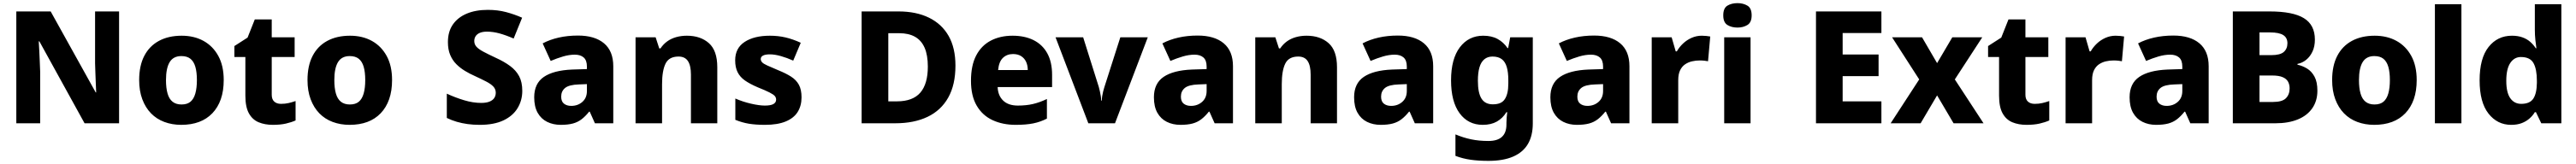

<svg xmlns="http://www.w3.org/2000/svg" viewBox="-20 -787 16419 1047"><path d="M739 0H519L231 -523H227Q229 -494 230.5 -460.5Q232 -427 233.5 -393.5Q235 -360 236 -330V0H84V-714H303L590 -197H593Q592 -225 590.5 -257.5Q589 -290 588 -322Q587 -354 586 -383V-714H739Z M1406 -276Q1406 -207 1387.5 -154Q1369 -101 1333.5 -64Q1298 -27 1248.5 -8.5Q1199 10 1135 10Q1077 10 1027.5 -8.5Q978 -27 942.5 -63.5Q907 -100 887 -153.5Q867 -207 867 -276Q867 -367 899.5 -430Q932 -493 993 -526Q1054 -559 1138 -559Q1217 -559 1277 -526Q1337 -493 1371.5 -430Q1406 -367 1406 -276ZM1038 -276Q1038 -225 1048 -190Q1058 -155 1080 -137.5Q1102 -120 1137 -120Q1173 -120 1194 -137.5Q1215 -155 1225 -190Q1235 -225 1235 -276Q1235 -327 1225 -361Q1215 -395 1193.5 -412Q1172 -429 1136 -429Q1085 -429 1061.5 -390.5Q1038 -352 1038 -276Z M1771 -124Q1797 -124 1819 -129Q1841 -134 1864 -142V-18Q1837 -6 1802 2Q1767 10 1719 10Q1668 10 1628.5 -6.5Q1589 -23 1566.5 -63.5Q1544 -104 1544 -176V-423H1474V-493L1558 -547L1604 -663H1712V-549H1858V-423H1712V-182Q1712 -153 1728 -138.5Q1744 -124 1771 -124Z M2479 -276Q2479 -207 2460.5 -154Q2442 -101 2406.5 -64Q2371 -27 2321.5 -8.5Q2272 10 2208 10Q2150 10 2100.5 -8.5Q2051 -27 2015.5 -63.5Q1980 -100 1960 -153.5Q1940 -207 1940 -276Q1940 -367 1972.5 -430Q2005 -493 2066 -526Q2127 -559 2211 -559Q2290 -559 2350 -526Q2410 -493 2444.5 -430Q2479 -367 2479 -276ZM2111 -276Q2111 -225 2121 -190Q2131 -155 2153 -137.5Q2175 -120 2210 -120Q2246 -120 2267 -137.5Q2288 -155 2298 -190Q2308 -225 2308 -276Q2308 -327 2298 -361Q2288 -395 2266.5 -412Q2245 -429 2209 -429Q2158 -429 2134.5 -390.5Q2111 -352 2111 -276Z M3309 -207Q3309 -146 3279 -96.5Q3249 -47 3189 -18.5Q3129 10 3038 10Q2996 10 2960 5Q2924 0 2891.5 -9.5Q2859 -19 2828 -34V-189Q2882 -164 2938.5 -147Q2995 -130 3047 -130Q3080 -130 3100.5 -138.5Q3121 -147 3130.5 -161.5Q3140 -176 3140 -195Q3140 -218 3124.5 -234.5Q3109 -251 3079 -266.5Q3049 -282 3006 -302Q2974 -316 2943.5 -334.5Q2913 -353 2888.5 -377.5Q2864 -402 2849.5 -436.5Q2835 -471 2835 -518Q2835 -585 2866.5 -630.5Q2898 -676 2955 -700Q3012 -724 3089 -724Q3152 -724 3205 -710Q3258 -696 3308 -674L3254 -541Q3206 -562 3164.5 -573.5Q3123 -585 3084 -585Q3057 -585 3039 -577.5Q3021 -570 3012 -556.5Q3003 -543 3003 -525Q3003 -504 3017 -488.5Q3031 -473 3061 -457Q3091 -441 3140 -418Q3193 -394 3231 -366Q3269 -338 3289 -300.5Q3309 -263 3309 -207Z M3664 -560Q3771 -560 3830 -510.5Q3889 -461 3889 -364V0H3772L3739 -74H3735Q3712 -45 3687.5 -26Q3663 -7 3631.5 1.5Q3600 10 3554 10Q3506 10 3467.5 -9Q3429 -28 3407 -67Q3385 -106 3385 -166Q3385 -254 3446.5 -296Q3508 -338 3627 -343L3721 -346V-362Q3721 -402 3700.5 -420Q3680 -438 3644 -438Q3608 -438 3569 -426.5Q3530 -415 3490 -398L3439 -510Q3484 -534 3541 -547Q3598 -560 3664 -560ZM3670 -248Q3607 -246 3582 -225.5Q3557 -205 3557 -170Q3557 -139 3575 -125Q3593 -111 3621 -111Q3663 -111 3692 -136.5Q3721 -162 3721 -206V-250Z M4358 -559Q4445 -559 4498.5 -511.5Q4552 -464 4552 -358V0H4384V-311Q4384 -368 4365 -397Q4346 -426 4305 -426Q4244 -426 4222 -380.5Q4200 -335 4200 -250V0H4031V-549H4159L4182 -478H4190Q4208 -505 4233 -523Q4258 -541 4290 -550Q4322 -559 4358 -559Z M5089 -166Q5089 -112 5064.5 -72.5Q5040 -33 4988 -11.5Q4936 10 4856 10Q4798 10 4754.5 3Q4711 -4 4667 -22V-158Q4715 -137 4767.5 -125Q4820 -113 4855 -113Q4893 -113 4910 -123Q4927 -133 4927 -151Q4927 -164 4918.5 -174Q4910 -184 4884.5 -197Q4859 -210 4809 -230Q4760 -251 4728.5 -273Q4697 -295 4681.5 -326Q4666 -357 4666 -402Q4666 -480 4726.5 -519.5Q4787 -559 4887 -559Q4940 -559 4987 -548Q5034 -537 5084 -514L5036 -400Q4996 -418 4957 -429Q4918 -440 4887 -440Q4859 -440 4844 -432.5Q4829 -425 4829 -410Q4829 -399 4837.5 -389.5Q4846 -380 4870.5 -369Q4895 -358 4942 -338Q4989 -319 5022 -298Q5055 -277 5072 -246Q5089 -215 5089 -166Z M6070 -368Q6070 -246 6024 -164Q5978 -82 5892 -41Q5806 0 5687 0H5472V-714H5707Q5820 -714 5901.5 -674Q5983 -634 6026.5 -557.5Q6070 -481 6070 -368ZM5894 -362Q5894 -435 5873.5 -482Q5853 -529 5812.5 -552Q5772 -575 5712 -575H5642V-140H5697Q5798 -140 5846 -195.5Q5894 -251 5894 -362Z M6434 -559Q6512 -559 6568.5 -530.5Q6625 -502 6655.5 -446.5Q6686 -391 6686 -309V-231H6339Q6341 -177 6374 -145Q6407 -113 6468 -113Q6521 -113 6564 -123Q6607 -133 6653 -155V-30Q6613 -9 6567 0.5Q6521 10 6454 10Q6371 10 6306.5 -20Q6242 -50 6205.5 -112.5Q6169 -175 6169 -271Q6169 -369 6202 -432.5Q6235 -496 6295 -527.5Q6355 -559 6434 -559ZM6437 -442Q6398 -442 6372.5 -417.5Q6347 -393 6342 -340H6531Q6531 -369 6520.5 -392Q6510 -415 6489 -428.5Q6468 -442 6437 -442Z M6917 0 6708 -549H6884L6984 -231Q6987 -220 6990.5 -204.5Q6994 -189 6996.5 -173.5Q6999 -158 6999 -145H7003Q7003 -159 7005.5 -174Q7008 -189 7011.5 -203.5Q7015 -218 7019 -230L7121 -549H7296L7087 0Z M7614 -560Q7721 -560 7780 -510.5Q7839 -461 7839 -364V0H7722L7689 -74H7685Q7662 -45 7637.5 -26Q7613 -7 7581.5 1.5Q7550 10 7504 10Q7456 10 7417.5 -9Q7379 -28 7357 -67Q7335 -106 7335 -166Q7335 -254 7396.5 -296Q7458 -338 7577 -343L7671 -346V-362Q7671 -402 7650.5 -420Q7630 -438 7594 -438Q7558 -438 7519 -426.5Q7480 -415 7440 -398L7389 -510Q7434 -534 7491 -547Q7548 -560 7614 -560ZM7620 -248Q7557 -246 7532 -225.5Q7507 -205 7507 -170Q7507 -139 7525 -125Q7543 -111 7571 -111Q7613 -111 7642 -136.5Q7671 -162 7671 -206V-250Z M8308 -559Q8395 -559 8448.5 -511.5Q8502 -464 8502 -358V0H8334V-311Q8334 -368 8315 -397Q8296 -426 8255 -426Q8194 -426 8172 -380.5Q8150 -335 8150 -250V0H7981V-549H8109L8132 -478H8140Q8158 -505 8183 -523Q8208 -541 8240 -550Q8272 -559 8308 -559Z M8890 -560Q8997 -560 9056 -510.5Q9115 -461 9115 -364V0H8998L8965 -74H8961Q8938 -45 8913.5 -26Q8889 -7 8857.5 1.5Q8826 10 8780 10Q8732 10 8693.5 -9Q8655 -28 8633 -67Q8611 -106 8611 -166Q8611 -254 8672.5 -296Q8734 -338 8853 -343L8947 -346V-362Q8947 -402 8926.5 -420Q8906 -438 8870 -438Q8834 -438 8795 -426.5Q8756 -415 8716 -398L8665 -510Q8710 -534 8767 -547Q8824 -560 8890 -560ZM8896 -248Q8833 -246 8808 -225.5Q8783 -205 8783 -170Q8783 -139 8801 -125Q8819 -111 8847 -111Q8889 -111 8918 -136.5Q8947 -162 8947 -206V-250Z M9434 -559Q9488 -559 9526 -538Q9564 -517 9589 -480H9593L9606 -549H9750V1Q9750 79 9719 132Q9688 185 9625 212.5Q9562 240 9467 240Q9405 240 9354.5 233Q9304 226 9257 208V71Q9307 92 9357 102.5Q9407 113 9467 113Q9525 113 9553.5 86.5Q9582 60 9582 8V-3Q9582 -18 9583.5 -36Q9585 -54 9587 -71H9582Q9558 -32 9521 -11Q9484 10 9431 10Q9338 10 9283.5 -64Q9229 -138 9229 -274Q9229 -411 9285 -485Q9341 -559 9434 -559ZM9493 -426Q9462 -426 9441 -408.5Q9420 -391 9410 -357Q9400 -323 9400 -271Q9400 -194 9423 -157.5Q9446 -121 9495 -121Q9522 -121 9540.5 -128.5Q9559 -136 9570.5 -152.5Q9582 -169 9588 -194Q9594 -219 9594 -254V-275Q9594 -326 9584 -359.5Q9574 -393 9552 -409.5Q9530 -426 9493 -426Z M10141 -560Q10248 -560 10307 -510.5Q10366 -461 10366 -364V0H10249L10216 -74H10212Q10189 -45 10164.5 -26Q10140 -7 10108.5 1.5Q10077 10 10031 10Q9983 10 9944.5 -9Q9906 -28 9884 -67Q9862 -106 9862 -166Q9862 -254 9923.5 -296Q9985 -338 10104 -343L10198 -346V-362Q10198 -402 10177.5 -420Q10157 -438 10121 -438Q10085 -438 10046 -426.5Q10007 -415 9967 -398L9916 -510Q9961 -534 10018 -547Q10075 -560 10141 -560ZM10147 -248Q10084 -246 10059 -225.5Q10034 -205 10034 -170Q10034 -139 10052 -125Q10070 -111 10098 -111Q10140 -111 10169 -136.5Q10198 -162 10198 -206V-250Z M10827 -559Q10840 -559 10856 -557.5Q10872 -556 10881 -554L10867 -396Q10858 -398 10844 -399.5Q10830 -401 10813 -401Q10789 -401 10765 -395.5Q10741 -390 10721 -376.5Q10701 -363 10689 -338.5Q10677 -314 10677 -275V0H10508V-549H10635L10661 -459H10668Q10684 -487 10708 -509.5Q10732 -532 10762.5 -545.5Q10793 -559 10827 -559Z M11138 -549V0H10970V-549ZM11055 -767Q11091 -767 11118 -751Q11145 -735 11145 -689Q11145 -644 11118 -627.5Q11091 -611 11055 -611Q11017 -611 10990.5 -627.5Q10964 -644 10964 -689Q10964 -735 10990.5 -751Q11017 -767 11055 -767Z M11972 0H11555V-714H11972V-576H11725V-439H11954V-301H11725V-140H11972Z M12213 -280 12040 -549H12231L12327 -384L12424 -549H12615L12440 -280L12623 0H12432L12327 -178L12222 0H12031Z M12949 -124Q12975 -124 12997 -129Q13019 -134 13042 -142V-18Q13015 -6 12980 2Q12945 10 12897 10Q12846 10 12806.5 -6.5Q12767 -23 12744.5 -63.5Q12722 -104 12722 -176V-423H12652V-493L12736 -547L12782 -663H12890V-549H13036V-423H12890V-182Q12890 -153 12906 -138.5Q12922 -124 12949 -124Z M13465 -559Q13478 -559 13494 -557.5Q13510 -556 13519 -554L13505 -396Q13496 -398 13482 -399.5Q13468 -401 13451 -401Q13427 -401 13403 -395.5Q13379 -390 13359 -376.5Q13339 -363 13327 -338.5Q13315 -314 13315 -275V0H13146V-549H13273L13299 -459H13306Q13322 -487 13346 -509.5Q13370 -532 13400.5 -545.5Q13431 -559 13465 -559Z M13833 -560Q13940 -560 13999 -510.5Q14058 -461 14058 -364V0H13941L13908 -74H13904Q13881 -45 13856.5 -26Q13832 -7 13800.5 1.5Q13769 10 13723 10Q13675 10 13636.5 -9Q13598 -28 13576 -67Q13554 -106 13554 -166Q13554 -254 13615.5 -296Q13677 -338 13796 -343L13890 -346V-362Q13890 -402 13869.5 -420Q13849 -438 13813 -438Q13777 -438 13738 -426.5Q13699 -415 13659 -398L13608 -510Q13653 -534 13710 -547Q13767 -560 13833 -560ZM13839 -248Q13776 -246 13751 -225.5Q13726 -205 13726 -170Q13726 -139 13744 -125Q13762 -111 13790 -111Q13832 -111 13861 -136.5Q13890 -162 13890 -206V-250Z M14446 -714Q14595 -714 14665 -671Q14735 -628 14735 -534Q14735 -491 14720 -458.5Q14705 -426 14680 -405.5Q14655 -385 14624 -379V-374Q14656 -367 14685 -349.5Q14714 -332 14732.5 -298Q14751 -264 14751 -208Q14751 -143 14718.5 -96Q14686 -49 14626 -24.5Q14566 0 14484 0H14212V-714ZM14457 -435Q14514 -435 14537 -455.5Q14560 -476 14560 -511Q14560 -546 14533.5 -563Q14507 -580 14450 -580H14382V-435ZM14382 -305V-136H14467Q14527 -136 14550.5 -160Q14574 -184 14574 -223Q14574 -247 14564 -265.5Q14554 -284 14529.5 -294.5Q14505 -305 14463 -305Z M15384 -276Q15384 -207 15365.5 -154Q15347 -101 15311.5 -64Q15276 -27 15226.5 -8.5Q15177 10 15113 10Q15055 10 15005.5 -8.5Q14956 -27 14920.5 -63.5Q14885 -100 14865 -153.5Q14845 -207 14845 -276Q14845 -367 14877.5 -430Q14910 -493 14971 -526Q15032 -559 15116 -559Q15195 -559 15255 -526Q15315 -493 15349.5 -430Q15384 -367 15384 -276ZM15016 -276Q15016 -225 15026 -190Q15036 -155 15058 -137.5Q15080 -120 15115 -120Q15151 -120 15172 -137.5Q15193 -155 15203 -190Q15213 -225 15213 -276Q15213 -327 15203 -361Q15193 -395 15171.5 -412Q15150 -429 15114 -429Q15063 -429 15039.5 -390.5Q15016 -352 15016 -276Z M15669 0H15500V-760H15669Z M15986 10Q15898 10 15841.5 -62Q15785 -134 15785 -274Q15785 -415 15842 -487Q15899 -559 15991 -559Q16029 -559 16058 -548.5Q16087 -538 16107.5 -520Q16128 -502 16143 -479H16147Q16144 -497 16140.5 -530.5Q16137 -564 16137 -597V-760H16306V0H16178L16144 -71H16137Q16124 -49 16103 -30.5Q16082 -12 16053.5 -1Q16025 10 15986 10ZM16050 -124Q16105 -124 16127 -157Q16149 -190 16150 -257V-272Q16150 -345 16128.5 -384Q16107 -423 16048 -423Q16006 -423 15980.5 -385Q15955 -347 15955 -271Q15955 -196 15980.5 -160Q16006 -124 16050 -124Z"/></svg>

Font: Noto Sans Devanagari ExtraBold
Style: Regular
Weight: 800
Version: Version 2.003